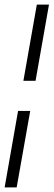

<svg xmlns="http://www.w3.org/2000/svg" viewBox="-58 -731 232 829"><path d="M-38 78H14L72.5 -252H20ZM43 -382H95.5L153.5 -711H101Z"/></svg>

Font: Anybody UltraCondensed Thin Light
Style: Italic
Weight: 300
Italic angle: -10°
Version: Version 1.111